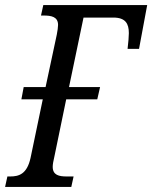

<svg xmlns="http://www.w3.org/2000/svg" viewBox="-37 -734 598 754"><path d="M-17 0H243L252 -41H225C195 -41 170 -46 170 -79C170 -88 172 -100 178 -126L223 -344H345L356 -392H234L291 -665H408C456 -665 469 -641 469 -604C469 -591 467 -567 464 -542H509L541 -714H133L124 -673H135C165 -673 191 -668 191 -636C191 -627 189 -614 186 -598L142 -392H56L47 -344H131L83 -114C69 -50 37 -41 3 -41H-8Z"/></svg>

Font: Noto Serif ExtraCondensed
Style: Italic
Weight: 400
Width: 2
Italic angle: -12°
Designer: Monotype Design Team
Foundry: Monotype Imaging Inc.
Version: Version 2.014